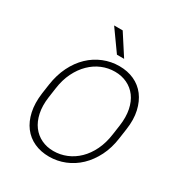

<svg xmlns="http://www.w3.org/2000/svg" viewBox="-209 -1053 1128 1203"><g transform="rotate(30 355.0 -452.0)"><path d="M322 6Q262 6 214 -16Q166 -38 134.5 -79.5Q103 -121 90 -180.5Q77 -240 87 -315L97 -385Q108 -460 137.5 -519.5Q167 -579 210.5 -620.5Q254 -662 308.5 -684Q363 -706 422 -706Q482 -706 530 -684Q578 -662 609.5 -620.5Q641 -579 654.5 -519.5Q668 -460 657 -385L647 -315Q637 -240 607 -180.5Q577 -121 533.5 -79.5Q490 -38 435.5 -16Q381 6 322 6ZM328 -38Q377 -38 422 -56.5Q467 -75 503.5 -110.5Q540 -146 565 -197.5Q590 -249 599 -315L609 -385Q618 -450 607.5 -501.5Q597 -553 570.5 -588.5Q544 -624 504 -643Q464 -662 416 -662Q367 -662 322.5 -643.5Q278 -625 241.5 -589.5Q205 -554 179.5 -502.5Q154 -451 145 -385L135 -315Q126 -250 137 -198.5Q148 -147 174.5 -111.5Q201 -76 240.5 -57Q280 -38 328 -38ZM265 -910H327L424 -760H372Z"/></g></svg>

Font: Retni Sans Light
Style: Italic
Weight: 300
Italic angle: -8°
Designer: Vitaly Kuzmin
Foundry: ParaType Ltd.
Version: Version 1.00;June 10, 2019;FontCreator 11.5.0.2425 64-bit; t